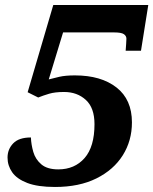

<svg xmlns="http://www.w3.org/2000/svg" viewBox="-20 -734 610 764"><path d="M199 10Q130 10 88.5 -6Q47 -22 28.5 -48.5Q10 -75 10 -107Q10 -140 32.5 -163.5Q55 -187 103 -187Q104 -159 112.5 -129.5Q121 -100 144.5 -80Q168 -60 212 -60Q277 -60 316.5 -105Q356 -150 356 -240Q356 -305 321.5 -336.5Q287 -368 235 -368Q199 -368 175.5 -361Q152 -354 132 -346L90 -367L192 -714H570L541 -532H480Q481 -545 482 -559.5Q483 -574 483 -580Q483 -591 473 -598Q463 -605 434 -605H231L174 -418Q192 -423 216.5 -428.5Q241 -434 278 -434Q382 -434 443.5 -386Q505 -338 505 -247Q505 -174 468.5 -116Q432 -58 363.5 -24Q295 10 199 10Z"/></svg>

Font: Noto Serif Tamil
Style: Bold Italic
Weight: 700
Italic angle: -12°
Designer: Indian Type Foundry, Tom Grace, and the Monotype Design Team
Foundry: Monotype Imaging Inc.
Version: Version 2.003; ttfautohint (v1.8.4.7-5d5b)